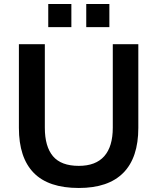

<svg xmlns="http://www.w3.org/2000/svg" viewBox="-20 -925 780 955"><path d="M372 10Q221 10 147.5 -65.5Q74 -141 74 -289V-705H203V-290Q203 -196 243.5 -148Q284 -100 372 -100Q456 -100 498.5 -148Q541 -196 541 -290V-705H668V-289Q668 -141 593.5 -65.5Q519 10 372 10ZM409 -790V-905H524V-790ZM220 -790V-905H335V-790Z"/></svg>

Font: Mulish ExtraLight
Style: Bold
Weight: 700
Version: Version 3.603